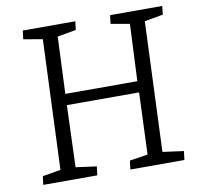

<svg xmlns="http://www.w3.org/2000/svg" viewBox="-78 -782 896 864"><g transform="rotate(-10 369.5 -350.0)"><path d="M548 -335H218L208 -53L303 -40L298 0H51L56 -39L139 -53L163 -646L76 -661L81 -700H321L316 -661L231 -646L220 -386H549L561 -646L475 -661L480 -700H718L714 -661L629 -646L605 -53L701 -40L696 0H449L454 -40L537 -53Z"/></g></svg>

Font: Literata 12pt Light
Style: Italic
Weight: 300
Italic angle: -2°
Designer: Latin by Veronika Burian and Jose Scaglione. Greek by Irene Vlachou. Cyrillic by Vera Evstafieva
Foundry: TypeTogether
Version: Version 3.002